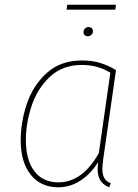

<svg xmlns="http://www.w3.org/2000/svg" viewBox="-20 -786 588 816"><path d="M473 -488 419 -112Q415 -80 415 -68Q415 -45 423 -30Q431 -15 451 -7L444 10Q419 0 407 -18.5Q395 -37 395 -68Q395 -75 397 -97Q366 -47 322 -18.5Q278 10 228 10Q153 10 110.5 -43.5Q68 -97 68 -190Q68 -268 94.5 -346Q121 -424 179.5 -476.5Q238 -529 328 -529Q372 -529 406 -518.5Q440 -508 473 -488ZM90 -191Q90 -106 126 -58.5Q162 -11 228 -11Q330 -11 400 -135L449 -477Q396 -510 328 -510Q246 -510 192.5 -460Q139 -410 114.5 -336.5Q90 -263 90 -191ZM335 -649Q335 -658 341 -664.5Q347 -671 356 -671Q365 -671 370 -666Q375 -661 375 -653Q375 -645 369 -638.5Q363 -632 353 -632Q345 -632 340 -636.5Q335 -641 335 -649ZM470 -745H263L266 -766H473Z"/></svg>

Font: Fira Sans Thin
Style: Italic
Weight: 250
Italic angle: -8°
Designer: Carrois Corporate & Edenspiekermann AG
Foundry: Carrois Corporate GbR & Edenspiekermann AG
Version: Version 4.203